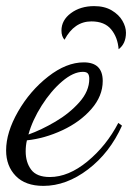

<svg xmlns="http://www.w3.org/2000/svg" viewBox="-34 -564 432 628"><path d="M-14 -72Q-14 -131 25 -199Q64 -267 123.5 -313.5Q183 -360 240 -360Q302 -360 302 -299Q302 -250 265 -207.5Q228 -165 170 -138Q112 -111 54 -105Q50 -88 50 -69Q50 -33 68 -9Q86 15 129 15Q190 15 252 -36Q314 -87 353 -162L365 -153Q325 -64 254 -10Q183 44 108 44Q49 44 17.5 11.5Q-14 -21 -14 -72ZM258 -306Q258 -318 253.5 -323.5Q249 -329 237 -329Q206 -329 169.5 -298Q133 -267 102.5 -219Q72 -171 59 -124Q101 -139 147 -166Q193 -193 225.5 -229.5Q258 -266 258 -306ZM265 -494Q209 -494 177 -434Q167 -445 167 -464Q167 -498 198 -521Q229 -544 274 -544Q308 -544 331.5 -530Q355 -516 366.5 -496Q378 -476 378 -457Q378 -421 354 -403Q351 -442 329.5 -468Q308 -494 265 -494Z"/></svg>

Font: Dancing Script
Style: Regular
Weight: 400
Designer: Pablo Impallari
Foundry: Pablo Impallari
Version: Version 2.000